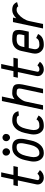

<svg xmlns="http://www.w3.org/2000/svg" viewBox="1202 -1938 748 3191"><g transform="rotate(-90 1575.5 -342.0)"><path d="M223.1 12.2H214.4Q171.9 12.2 138.7 -15.9Q105.5 -43.9 105.5 -89.8Q105.5 -101.6 107.9 -113.3L173.3 -418.9H78.6L94.2 -492.2H189L232.4 -695.8H307.1L263.7 -492.2H411.6L396 -418.9H248L179.2 -97.7Q178.7 -94.2 178.7 -89.8Q178.7 -76.7 189.5 -68.8Q200.2 -61 214.4 -61H223.1Q240.7 -61 257.3 -70.6Q273.9 -80.1 283.7 -93.8L344.2 -52.7Q324.2 -23.9 291.5 -5.9Q258.8 12.2 223.1 12.2Z M707.5 -613.3Q707.5 -586.9 689.5 -567.9Q671.4 -548.8 646.5 -548.8Q621.6 -548.8 603.3 -567.9Q585 -586.9 585 -613.3Q585 -640.6 603.3 -657.7Q621.6 -674.8 645.5 -674.8Q671.4 -674.8 689.5 -656.5Q707.5 -638.2 707.5 -613.3ZM885.7 -548.8Q861.3 -548.8 843 -567.9Q824.7 -586.9 824.7 -613.3Q824.7 -639.2 843 -657Q861.3 -674.8 885.7 -674.8Q909.2 -674.8 927.5 -657.7Q945.8 -640.6 945.8 -613.3Q945.8 -585.9 927.5 -567.4Q909.2 -548.8 885.7 -548.8ZM726.1 -512.2Q865.2 -512.2 865.2 -369.6Q865.2 -329.6 854.5 -283.7L836.9 -200.7Q816.9 -105.5 763.9 -46.6Q710.9 12.2 630.9 12.2H622.1Q561.5 12.2 523.9 -34.9Q486.3 -82 486.3 -155.3Q486.3 -183.6 493.2 -216.3L510.7 -299.3Q531.2 -393.6 584.2 -452.9Q637.2 -512.2 717.3 -512.2ZM792 -369.6Q792 -388.7 788.1 -402.1Q784.2 -415.5 778.6 -422.6Q772.9 -429.7 763.2 -433.6Q753.4 -437.5 745.8 -438.2Q738.3 -439 726.1 -439H717.3Q688.5 -439 664.6 -425Q640.6 -411.1 624.8 -387.2Q608.9 -363.3 598.6 -337.9Q588.4 -312.5 582 -283.7L564.5 -200.7Q559.6 -177.7 559.6 -155.3Q559.6 -113.8 576.4 -87.4Q593.3 -61 622.1 -61H630.9Q659.7 -61 683.3 -74.7Q707 -88.4 722.9 -112.1Q738.8 -135.7 749 -161.4Q759.3 -187 765.6 -216.3L783.2 -299.3Q792 -340.3 792 -369.6Z M1249.5 -401.9Q1248 -409.7 1245.4 -414.8Q1242.7 -419.9 1235.6 -426Q1228.5 -432.1 1213.6 -435.3Q1198.7 -438.5 1176.3 -438.5H1167.5Q1138.7 -438.5 1114.7 -424.6Q1090.8 -410.6 1075 -387Q1059.1 -363.3 1048.8 -337.9Q1038.6 -312.5 1032.2 -283.7L1014.6 -200.7Q1009.8 -177.7 1009.8 -155.3Q1009.8 -113.3 1026.6 -87.2Q1043.5 -61 1072.3 -61H1081.1Q1125 -61 1148.9 -72.5Q1172.9 -84 1187 -109.4L1251.5 -74.2Q1226.1 -28.3 1184.3 -8.1Q1142.6 12.2 1081.1 12.2H1072.3Q1011.7 12.2 974.1 -34.9Q936.5 -82 936.5 -155.3Q936.5 -183.6 943.4 -216.3L960.9 -299.3Q974.1 -360.4 1000.5 -407.2Q1026.9 -454.1 1070.1 -482.9Q1113.3 -511.7 1167.5 -511.7H1176.3Q1305.2 -511.7 1322.8 -408.7Z M1626.5 -512.2Q1652.8 -512.2 1674.1 -510Q1695.3 -507.8 1710.2 -502.7Q1725.1 -497.6 1736.1 -491.9Q1747.1 -486.3 1753.9 -476.8Q1760.7 -467.3 1764.9 -459.5Q1769 -451.7 1770.8 -438.5Q1772.5 -425.3 1772.9 -416.3Q1773.4 -407.2 1773.4 -391.6Q1773.4 -371.6 1767.6 -343.3L1694.8 0H1620.1L1696.3 -358.9Q1700.2 -376 1700.2 -391.6Q1700.2 -403.8 1698.5 -410.9Q1696.8 -418 1689.9 -425.3Q1683.1 -432.6 1667.5 -435.8Q1651.9 -439 1626.5 -439H1617.7Q1581.5 -439 1537.4 -386.2Q1493.2 -333.5 1483.4 -287.6L1422.4 0H1347.7L1492.7 -683.6H1567.4L1522.9 -474.1Q1570.8 -512.2 1617.7 -512.2Z M2023.9 12.2H2015.1Q1972.7 12.2 1939.5 -15.9Q1906.2 -43.9 1906.2 -89.8Q1906.2 -101.6 1908.7 -113.3L1974.1 -418.9H1879.4L1895 -492.2H1989.7L2033.2 -695.8H2107.9L2064.5 -492.2H2212.4L2196.8 -418.9H2048.8L1980 -97.7Q1979.5 -94.2 1979.5 -89.8Q1979.5 -76.7 1990.2 -68.8Q2001 -61 2015.1 -61H2023.9Q2041.5 -61 2058.1 -70.6Q2074.7 -80.1 2084.5 -93.8L2145 -52.7Q2125 -23.9 2092.3 -5.9Q2059.6 12.2 2023.9 12.2Z M2526.9 -512.2Q2556.6 -512.2 2579.6 -509.3Q2602.5 -506.3 2617.9 -501.7Q2633.3 -497.1 2644 -488Q2654.8 -479 2660.6 -470.7Q2666.5 -462.4 2669.4 -447.8Q2672.4 -433.1 2673.1 -421.9Q2673.8 -410.6 2673.8 -391.6Q2673.8 -372.6 2668 -343.3L2645.5 -237.3H2373L2356 -156.7Q2353.5 -146.5 2353.5 -133.3Q2353.5 -100.6 2372.3 -80.8Q2391.1 -61 2422.9 -61H2431.6Q2478 -61 2502.4 -74.2Q2526.9 -87.4 2540 -114.7L2606.4 -82.5Q2582.5 -32.7 2539.3 -10.3Q2496.1 12.2 2431.6 12.2H2422.9Q2361.3 12.2 2320.8 -29.1Q2280.3 -70.3 2280.3 -133.3Q2280.3 -152.3 2284.7 -172.4L2324.2 -358.9Q2356.4 -512.2 2518.1 -512.2ZM2388.7 -310.5H2585.9L2596.7 -358.9Q2600.6 -376 2600.6 -391.6Q2600.6 -403.8 2599.6 -409.9Q2598.6 -416 2595 -422.9Q2591.3 -429.7 2583.3 -432.4Q2575.2 -435.1 2561.5 -437Q2547.9 -439 2526.9 -439H2518.1Q2461.9 -439 2434.1 -415.8Q2406.2 -392.6 2395.5 -343.3Z M3065.4 -412.1Q3055.7 -439 3011.2 -439H3002.4Q2972.7 -439 2934.3 -408.4Q2896 -377.9 2864 -328.6Q2832 -279.3 2821.8 -230.5L2772.9 0H2698.2L2804.7 -500H2879.4L2867.7 -445.3Q2938 -512.2 3002.4 -512.2H3011.2Q3037.1 -512.2 3058.3 -505.9Q3079.6 -499.5 3092.3 -490.7Q3105 -481.9 3114.7 -469.7Q3124.5 -457.5 3128.7 -449.2Q3132.8 -440.9 3135.7 -431.6Z"/></g></svg>

Font: Anka/Coder Narrow
Style: Italic
Weight: 400
Width: 3
Italic angle: -12°
Monospace: yes
Version: Version 001.100